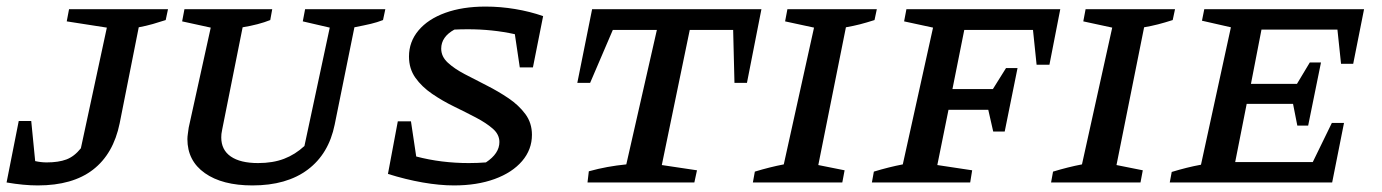

<svg xmlns="http://www.w3.org/2000/svg" viewBox="-28 -555 4203 584"><path d="M-8 0 29 -187H67L79 -65Q97 -61 114 -61Q150 -61 174 -70Q198 -79 218 -104L297 -471L175 -490L182 -527H483L476 -494Q458 -488 437 -482Q416 -476 394 -472L336 -180Q317 -87 255 -39Q193 9 87 9Q44 9 -8 0Z M740 9Q648 9 595 -28.5Q542 -66 542 -132Q542 -139 543.5 -149Q545 -159 546 -167L613 -471L526 -490L533 -527H800L794 -494Q759 -480 710 -472L648 -162Q646 -153 645.5 -147.5Q645 -142 645 -137Q645 -99 674 -79Q703 -59 757 -59Q802 -59 836 -72Q870 -85 898 -111L975 -471L893 -490L900 -527H1144L1137 -494Q1119 -487 1100 -482.5Q1081 -478 1050 -472L990 -176Q972 -87 908 -39Q844 9 740 9Z M1553 -350 1538 -451Q1470 -466 1395 -466Q1373 -466 1354 -465Q1314 -443 1314 -407Q1314 -383 1334 -364.5Q1354 -346 1385.5 -329.5Q1417 -313 1452.5 -295Q1488 -277 1519 -256Q1550 -235 1570 -208Q1590 -181 1590 -145Q1590 -100 1560 -65Q1530 -30 1476.5 -10.5Q1423 9 1353 9Q1309 9 1257.5 0Q1206 -9 1152 -26L1182 -186H1222L1238 -79Q1314 -59 1398 -59Q1424 -59 1450 -61Q1491 -88 1491 -123Q1491 -146 1471 -163.5Q1451 -181 1419.5 -197.5Q1388 -214 1353 -231Q1318 -248 1286.5 -269.5Q1255 -291 1235.5 -318.5Q1216 -346 1216 -383Q1216 -428 1245 -462.5Q1274 -497 1326.5 -516Q1379 -535 1449 -535Q1494 -535 1539 -527.5Q1584 -520 1624 -506L1593 -350Z M2288 -527 2244 -303H2206L2202 -464H2070L1985 -53L2092 -37L2084 0H1759L1763 -34Q1792 -42 1819.5 -47Q1847 -52 1877 -55L1970 -464H1836L1767 -303H1728L1773 -527Z M2262 0 2268 -33Q2291 -40 2313 -45.5Q2335 -51 2356 -55L2448 -471L2360 -490L2367 -527H2639L2632 -494Q2607 -486 2587.5 -481Q2568 -476 2545 -472L2461 -53L2541 -37L2534 0Z M2993 -155 2978 -221H2857L2823 -53L2929 -37L2923 0H2624L2630 -33Q2653 -40 2675 -45.5Q2697 -51 2718 -55L2810 -471L2722 -490L2729 -527H3197L3164 -358H3125L3114 -464H2905L2869 -284H2992L3032 -348H3067L3028 -155Z M3169 0 3175 -33Q3198 -40 3220 -45.5Q3242 -51 3263 -55L3355 -471L3267 -490L3274 -527H3546L3539 -494Q3514 -486 3494.5 -481Q3475 -476 3452 -472L3368 -53L3448 -37L3441 0Z M3530 0 3536 -32Q3559 -39 3581 -44.5Q3603 -50 3625 -54L3716 -472L3628 -492L3635 -527H4121L4088 -361H4051L4040 -465H3809L3777 -300H3917L3956 -365H3990L3951 -173H3918L3905 -239H3764L3729 -62H3965L4023 -181H4060L4024 0Z"/></svg>

Font: Piazzolla SC Medium
Style: Italic
Weight: 500
Italic angle: -11.3°
Designer: Juan Pablo del Peral
Foundry: Huerta Tipografica
Version: Version 1.330